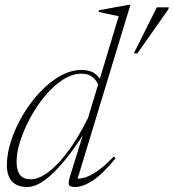

<svg xmlns="http://www.w3.org/2000/svg" viewBox="-20 -740 697 770"><path d="M380.5 -386.5Q369 -416 352 -430.2Q335 -444.5 307.5 -444.5Q269.5 -444.5 231.8 -420Q194 -395.5 160.5 -355.2Q127 -315 101.5 -267.8Q76 -220.5 61.2 -174.2Q46.5 -128 46.5 -92Q46.5 -57.5 59.8 -39.2Q73 -21 103.5 -21Q123 -21 145 -31.8Q167 -42.5 190.2 -63.2Q213.5 -84 237.8 -113.8Q262 -143.5 286 -182Q310 -220.5 333 -266.5L456 -675Q447 -677 433.2 -679.8Q419.5 -682.5 404.5 -685.8Q389.5 -689 375 -692.5L377 -699L495 -720.5H503L286.5 -8L275 -24Q291.5 -21.5 313.5 -26.2Q335.5 -31 365.8 -50.8Q396 -70.5 436.5 -112.5L443.5 -105Q390.5 -40.5 351 -15.2Q311.5 10 281.5 10Q260 10 256.5 1.5Q253 -7 261 -33.5L316.5 -212H321.5Q287 -157.5 254.8 -116Q222.5 -74.5 193.5 -46.5Q164.5 -18.5 138.5 -4.2Q112.5 10 89.5 10Q60.5 10 42.5 -0.8Q24.5 -11.5 16 -31.2Q7.5 -51 7.5 -77.5Q7.5 -123.5 24.5 -175.5Q41.5 -227.5 71.2 -278Q101 -328.5 139.2 -369.5Q177.5 -410.5 220.8 -435Q264 -459.5 307.5 -459.5Q342 -459.5 361.8 -443.8Q381.5 -428 395.5 -399.5ZM516.5 -526 609 -710.5H657L655 -702.5L531 -526Z"/></svg>

Font: Newsreader 36pt ExtraLight
Style: Italic
Weight: 250
Italic angle: -17°
Designer: Hugues Gentile
Foundry: Production Type
Version: Version 1.003